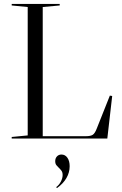

<svg xmlns="http://www.w3.org/2000/svg" viewBox="-20 -710 623 984"><path d="M40 -682V-690H286V-682L199 -674V-12H420Q444 -12 455 -19Q466 -26 475 -49L543 -220L555 -218L530 0H40V-8L122 -16V-674ZM268 249Q283 238 292 220.5Q301 203 301 187Q301 173 295 165Q289 157 282 150.5Q275 144 269 136.5Q263 129 263 116Q263 101 272 91.5Q281 82 295 82Q314 82 325.5 98.5Q337 115 337 142Q337 174 320.5 202.5Q304 231 272 254Z"/></svg>

Font: Libre Caslon Display
Style: Regular
Weight: 400
Designer: Pablo Impallari, Rodrigo Fuenzalida
Foundry: Pablo Impallari, Rodrigo Fuenzalida
Version: Version 1.002; ttfautohint (v1.5)